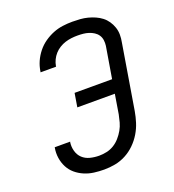

<svg xmlns="http://www.w3.org/2000/svg" viewBox="-136 -849 872 962"><g transform="rotate(-20 300.0 -367.5)"><path d="M256 8Q229 8 202 4.5Q175 1 150.5 -9.5Q126 -20 106.5 -36.5Q87 -53 75 -76Q63 -99 59 -126Q55 -153 60 -180Q60 -181 60 -181Q60 -181 60 -182H143Q143 -182 142.5 -181.5Q142 -181 142 -181Q138 -157 144.5 -133Q151 -109 167.5 -93.5Q184 -78 207.5 -72Q231 -66 256 -66Q276 -66 296.5 -70.5Q317 -75 335 -86Q353 -97 367.5 -113.5Q382 -130 392.5 -148.5Q403 -167 408.5 -187Q414 -207 418 -227L435 -331H235L247 -404H447L475 -572Q477 -587 475 -602Q473 -617 465 -629Q457 -641 444.5 -649Q432 -657 418 -661.5Q404 -666 389 -667.5Q374 -669 358 -669Q342 -669 325.5 -667Q309 -665 293 -660Q277 -655 261.5 -645.5Q246 -636 234.5 -623Q223 -610 215.5 -594.5Q208 -579 205 -562Q205 -561 205 -560.5Q205 -560 205 -559H122Q122 -560 122.5 -561.5Q123 -563 123 -564Q127 -591 138 -615.5Q149 -640 166.5 -662Q184 -684 207 -700Q230 -716 255 -726Q280 -736 306 -739.5Q332 -743 358 -743Q379 -743 399.5 -741.5Q420 -740 439.5 -735Q459 -730 477 -722Q495 -714 510 -702.5Q525 -691 536 -675Q547 -659 553.5 -640Q560 -621 560 -600.5Q560 -580 556 -560L499 -215Q494 -186 485 -157.5Q476 -129 460 -102.5Q444 -76 421.5 -54Q399 -32 371.5 -17.5Q344 -3 314.5 2.5Q285 8 256 8Z"/></g></svg>

Font: Iosevka Curly Extended
Style: Italic
Weight: 400
Width: 7
Italic angle: -9°
Monospace: yes
Designer: Belleve Invis
Foundry: Belleve Invis
Version: Version 11.1.0; ttfautohint (v1.8.3)